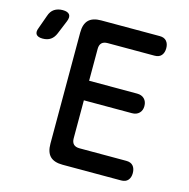

<svg xmlns="http://www.w3.org/2000/svg" viewBox="-218 -834 925 938"><g transform="rotate(15 244.5 -365.0)"><path d="M199 -430H442Q465 -430 478.5 -416.5Q492 -403 492 -380Q492 -358 478.5 -344.5Q465 -331 442 -331H199V-139Q199 -119 209 -109Q219 -99 239 -99H476Q499 -99 510.5 -85.5Q522 -72 522 -49Q522 -27 510.5 -13.5Q499 0 476 0H180Q137 0 116.5 -20.5Q96 -41 96 -84V-646Q96 -689 116.5 -709.5Q137 -730 180 -730H476Q499 -730 510.5 -716.5Q522 -703 522 -681Q522 -658 510.5 -644.5Q499 -631 476 -631H239Q219 -631 209 -621Q199 -611 199 -591ZM-9 -614Q-18 -592 -34 -581Q-50 -570 -74 -570Q-98 -570 -106.5 -581.5Q-115 -593 -106 -615L-82 -682Q-74 -707 -56.5 -718.5Q-39 -730 -14 -730Q11 -730 20 -718Q29 -706 19 -682Z"/></g></svg>

Font: Maple Mono Normal NL Medium
Style: Regular
Weight: 500
Monospace: yes
Designer: subframe7536
Version: Version 7.000